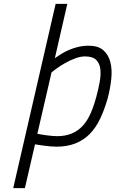

<svg xmlns="http://www.w3.org/2000/svg" viewBox="-20 -742 594 987"><path d="M417 -452Q393 -452 365.5 -441.5Q338 -431 313.5 -417Q289 -403 270.5 -389.5Q252 -376 245 -370L172 -54Q178 -53 189.5 -51Q201 -49 215.5 -47Q230 -45 245.5 -43.5Q261 -42 273 -42Q316 -42 348.5 -55.5Q381 -69 405 -95Q429 -121 445.5 -158.5Q462 -196 475 -244Q485 -281 492 -318Q499 -355 496 -385Q493 -415 475 -433.5Q457 -452 417 -452ZM270 12Q255 12 239 10.5Q223 9 207.5 7Q192 5 179.5 3Q167 1 160 0L108 225H48L266 -722H326L262 -443Q276 -453 294.5 -464.5Q313 -476 335 -485.5Q357 -495 382.5 -501Q408 -507 436 -507Q485 -507 511.5 -483.5Q538 -460 547.5 -422Q557 -384 552 -336Q547 -288 534 -238Q517 -178 494.5 -131Q472 -84 440.5 -52.5Q409 -21 367 -4.5Q325 12 270 12Z"/></svg>

Font: Panefresco 250wt
Style: Italic
Weight: 300
Version: Version 1.000